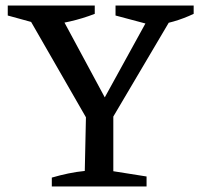

<svg xmlns="http://www.w3.org/2000/svg" viewBox="-20 -673 726 693"><path d="M313 -210 79 -617V-643H185L373 -294H343L535 -643H604L605 -618L364 -210ZM167 0V-32Q198 -41 227 -47Q256 -53 286 -56L291 -287H389V-55L509 -36V0ZM139 -581 8 -617V-653H322V-623Q278 -606 232 -595.5Q186 -585 139 -581ZM532 -581 397 -617V-653H679V-623Q643 -606 606.5 -595.5Q570 -585 532 -581Z"/></svg>

Font: Piazzolla 24pt Medium
Style: Regular
Weight: 500
Designer: Juan Pablo del Peral
Foundry: Huerta Tipografica
Version: Version 2.005